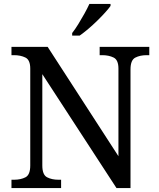

<svg xmlns="http://www.w3.org/2000/svg" viewBox="-20 -951 803 971"><path d="M38 0V-42H51Q85 -42 109 -54.5Q133 -67 133 -114V-604Q133 -648 108.5 -660Q84 -672 51 -672H38V-714H221L579 -161V-604Q579 -648 554.5 -660Q530 -672 497 -672H484V-714H735V-672H722Q688 -672 664 -659.5Q640 -647 640 -600V0H569L194 -576V-114Q194 -67 218 -54.5Q242 -42 276 -42H289V0ZM345 -784Q360 -803 376 -829Q392 -855 407 -882Q422 -909 432 -931H539V-921Q530 -908 512 -888Q494 -868 471.5 -846Q449 -824 426 -804.5Q403 -785 383 -771H345Z"/></svg>

Font: Noto Serif NP Hmong
Style: Regular
Weight: 400
Designer: Dalton Maag Ltd
Foundry: Dalton Maag Ltd
Version: Version 1.001